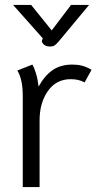

<svg xmlns="http://www.w3.org/2000/svg" viewBox="-20 -756 425 776"><path d="M72 -368Q72 -436 50 -471L111 -495Q119 -481 126 -457.5Q133 -434 136 -406Q160 -450 192.5 -472.5Q225 -495 272 -495Q294 -495 311.5 -490.5Q329 -486 350 -474L322 -423Q298 -436 266 -436Q207 -436 173.5 -388Q140 -340 140 -270V0H72ZM151 -596 153 -601 33 -736H106L189 -633L267 -736H340L216 -587Q206 -576 200 -572Q194 -568 183 -568Q164 -568 155 -578Q146 -588 151 -596Z"/></svg>

Font: Niramit Light
Style: Regular
Weight: 300
Designer: Katatrad Aksorn Co.,Ltd.
Foundry: Cadson Demak Co.,Ltd.
Version: Version 1.000; ttfautohint (v1.6)